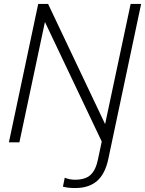

<svg xmlns="http://www.w3.org/2000/svg" viewBox="-20 -719 733 970"><path d="M298 224 307 179Q332 189 359 189Q411 189 437.5 164.5Q464 140 475 86L494 -4L207 -608L78 0H25L173 -699H223L511 -92L640 -699H693L527 85Q511 160 470 195.5Q429 231 360 231Q322 231 298 224Z"/></svg>

Font: Prompt ExtraLight
Style: Italic
Weight: 275
Italic angle: -12°
Designer: Katatrad Team
Foundry: CadsonDemak
Version: Version 1.000